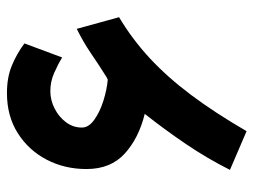

<svg xmlns="http://www.w3.org/2000/svg" viewBox="-108 -592 723 547"><g transform="rotate(-90 253.5 -318.5)"><path d="M202.6 -267.6Q133.3 -284.7 89.4 -324.7Q45.4 -364.7 45.4 -433.6Q45.4 -496.1 72.3 -547.4Q99.1 -598.6 147.7 -629.4Q196.3 -660.2 261.7 -660.2Q306.6 -660.2 340.3 -646.2Q374 -632.3 403.3 -610.4L363.3 -502.9Q343.3 -515.1 318.8 -525.9Q294.4 -536.6 267.1 -536.6Q241.7 -536.6 217.8 -524.4Q193.8 -512.2 178.7 -491.9Q163.6 -471.7 163.6 -446.8Q163.6 -427.2 185.8 -411.4Q208 -395.5 239.7 -385.5Q271.5 -375.5 299.8 -373Q300.8 -373 304.2 -374.8Q307.6 -376.5 308.1 -377Q343.8 -399.4 374.8 -420.7Q405.8 -441.9 444.8 -461.4L478 -340.8Q415 -303.2 361.1 -253.2Q307.1 -203.1 256.6 -135.7Q206.1 -68.4 153.3 22.5L43 -24.9Q75.7 -89.8 116.9 -150.6Q158.2 -211.4 202.6 -267.6Z"/></g></svg>

Font: Vazirmatn RD FD
Style: Bold
Weight: 700
Designer: Saber Rastikerdar
Foundry: Saber Rastikerdar
Version: Version 33.003